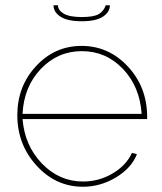

<svg xmlns="http://www.w3.org/2000/svg" viewBox="-20 -702 616 732"><path d="M292 -621Q237 -621 210.5 -638.5Q184 -656 184 -682H201Q201 -663 223 -650Q245 -637 292 -637Q338 -637 357 -648.5Q376 -660 383 -682H399Q399 -656 372.5 -638.5Q346 -621 292 -621ZM296 10Q193 10 119.5 -70.5Q46 -151 46 -263Q46 -373 117.5 -450Q189 -527 291 -527Q394 -527 467 -449Q540 -371 541 -259V-248H66Q74 -147 140 -78.5Q206 -10 297 -10Q357 -10 409 -40.5Q461 -71 483 -119L502 -114Q481 -61 422 -25.5Q363 10 296 10ZM66 -268H520Q513 -372 448.5 -439.5Q384 -507 292 -507Q200 -507 135.5 -439Q71 -371 66 -268Z"/></svg>

Font: Raleway-v4020 Thin
Style: Regular
Weight: 250
Designer: Matt McInerney, Pablo Impallari, Rodrigo Fuenzalida
Foundry: Matt McInerney, Pablo Impallari, Rodrigo Fuenzalida
Version: Version 4.020;PS 004.020;hotconv 1.0.88;makeotf.lib2.5.64775